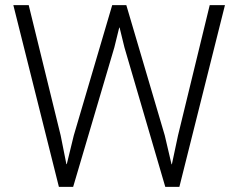

<svg xmlns="http://www.w3.org/2000/svg" viewBox="-20 -731 934 751"><path d="M217.3 -201.2 239.7 -88.9H241.2L268.6 -201.2L418.9 -710.9H474.1L624.5 -201.2L650.9 -88.4H652.3L676.3 -201.2L800.3 -710.9H859.9L681.6 0H626.5L466.8 -545.4L447.8 -623H446.3L427.2 -545.4L266.1 0H210.4L32.2 -710.9H92.3Z"/></svg>

Font: Roboto Web
Style: Light
Weight: 300
Designer: Google
Version: Version 1.200310; 2013